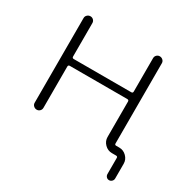

<svg xmlns="http://www.w3.org/2000/svg" viewBox="-145 -663 925 926"><g transform="rotate(30 317.5 -200.0)"><path d="M78 -24V-496Q78 -506 85.5 -513Q93 -520 103 -520Q113 -520 120 -513Q127 -506 127 -496V-310Q127 -301 136 -301H456Q465 -301 465 -310V-496Q465 -506 472 -513Q479 -520 489 -520Q499 -520 506.5 -513Q514 -506 514 -496V-49Q514 -41 522 -41H540Q563 -41 580 -24Q597 -7 597 16V98Q597 107 590.5 113.5Q584 120 575 120Q566 120 560 113.5Q554 107 554 98V8Q554 0 545 0H522Q499 0 482 -17Q465 -34 465 -57V-254Q465 -263 456 -263H136Q127 -263 127 -254V-24Q127 -14 120 -7Q113 0 103 0Q93 0 85.5 -7Q78 -14 78 -24Z"/></g></svg>

Font: Rounded Mplus 1c Light
Style: Regular
Weight: 300
Version: Version 1.059.20150529